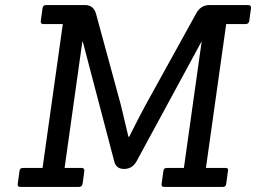

<svg xmlns="http://www.w3.org/2000/svg" viewBox="-20 -738 1011 758"><path d="M859 0H628Q616 0 618 -12L625 -63Q626 -75 639 -75H706L776 -573H775L519 -101Q502 -71 470 -71Q438 -71 431 -101L307 -573H305L235 -75H302Q314 -75 313 -63L306 -12Q304 0 291 0H61Q48 0 50 -12L57 -63Q58 -75 71 -75H148L228 -643H151Q140 -643 141 -655L148 -706Q150 -718 162 -718H316Q349 -718 359 -684L457 -324L487 -198H490Q529 -276 554 -322L754 -684Q772 -718 807 -718H960Q972 -718 971 -706L964 -655Q962 -643 949 -643H873L793 -75H870Q883 -75 880 -63L873 -12Q872 0 859 0Z"/></svg>

Font: Sanchez
Style: Italic
Weight: 400
Designer: Daniel Hernández
Foundry: LatinoType
Version: Version 1.001